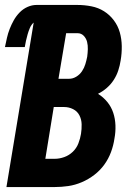

<svg xmlns="http://www.w3.org/2000/svg" viewBox="-26 -755 546 775"><path d="M0 0 110 -664Q100 -655 94.5 -642Q89 -629 85.5 -616.5Q82 -604 79 -591Q76 -578 74 -565H-6Q-2 -584 2 -602Q6 -620 13 -638Q20 -656 29.5 -673Q39 -690 53 -704.5Q67 -719 85 -727Q103 -735 121 -735H287Q315 -735 343 -729.5Q371 -724 394 -709.5Q417 -695 433.5 -673Q450 -651 457.5 -624.5Q465 -598 465.5 -569Q466 -540 461 -511Q458 -491 451.5 -471Q445 -451 433.5 -433Q422 -415 405.5 -400.5Q389 -386 369 -376H370Q391 -363 407 -343.5Q423 -324 431 -300Q439 -276 440 -249Q441 -222 436 -196Q432 -168 422 -141Q412 -114 395 -90.5Q378 -67 354.5 -49Q331 -31 304 -19.5Q277 -8 249.5 -4Q222 0 195 0ZM210 -437H253Q268 -437 282 -445.5Q296 -454 305 -467.5Q314 -481 318.5 -496Q323 -511 326 -526Q328 -541 328.5 -556.5Q329 -572 325.5 -586Q322 -600 312 -610.5Q302 -621 287 -621H241ZM195 -114Q214 -114 233.5 -121Q253 -128 268 -142.5Q283 -157 290.5 -176.5Q298 -196 301 -215Q304 -234 303.5 -253.5Q303 -273 294.5 -289.5Q286 -306 269 -314.5Q252 -323 233 -323H191L157 -114Z"/></svg>

Font: Iosevka Curly Heavy Oblique
Style: Regular
Weight: 900
Italic angle: -9°
Monospace: yes
Designer: Belleve Invis
Foundry: Belleve Invis
Version: Version 11.1.0; ttfautohint (v1.8.3)